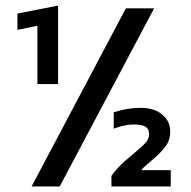

<svg xmlns="http://www.w3.org/2000/svg" viewBox="-20 -674 691 694"><path d="M115.2 -370.1V-581.1L43 -565.9V-625L189.9 -653.8V-370.1ZM94.2 0 435.1 -644H537.1L195.8 0ZM382.8 0V-38.1Q392.1 -52.2 406 -67.1Q419.9 -82 428.5 -89.4Q437 -96.7 459 -115.2Q495.6 -145.5 507.3 -159.2Q519 -172.9 519 -189Q519 -207.5 506.3 -215.8Q493.7 -224.1 463.9 -224.1Q430.7 -224.1 391.1 -209V-268.1Q440.4 -284.2 487.8 -284.2Q537.6 -284.2 566.4 -260Q595.2 -235.8 595.2 -199.2Q595.2 -171.9 584 -153.1Q572.8 -134.3 543 -106.9Q535.2 -99.6 524.7 -90.8Q514.2 -82 506.1 -75Q498 -67.9 490.2 -59.1H597.2V0Z"/></svg>

Font: Kanit
Style: Regular
Weight: 400
Designer: Katatrad Team
Foundry: CadsonDemak
Version: Version 1.000;PS 001.000;hotconv 1.0.88;makeotf.lib2.5.64775